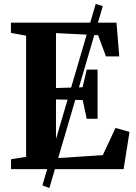

<svg xmlns="http://www.w3.org/2000/svg" viewBox="-20 -858 688 974"><path d="M195 82.5 465.5 -838 501.5 -827 230.5 96ZM112.5 -62.5V-677L35.5 -691V-743H571L585 -572H517.5L477.5 -679.5L264 -690V-411.5L399 -415.5L420 -505H475V-255.5H420L399.5 -350.5L264 -353.5V-55.5L501.5 -71L566 -209L637 -189L607 0H36V-50Z"/></svg>

Font: Merriweather 48pt
Style: Bold
Weight: 700
Version: Version 2.100